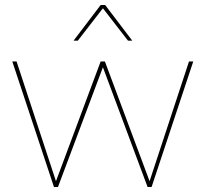

<svg xmlns="http://www.w3.org/2000/svg" viewBox="-20 -745 819 765"><path d="M733 -500H750L584 0H568L390 -477L211 0H195L29 -500H46L203 -23L381 -500H398L576 -23ZM507 -583H490L390 -712L290 -583H273L381 -725H399Z"/></svg>

Font: Work Sans Thin
Style: Regular
Weight: 250
Designer: Wei Huang
Foundry: Wei Huang
Version: Version 2.012